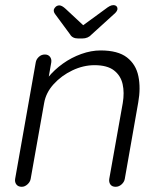

<svg xmlns="http://www.w3.org/2000/svg" viewBox="-20 -717 617 737"><path d="M366.2 -523.4Q432.6 -523.4 467.3 -496.6Q502 -469.7 511.2 -424.3Q520.5 -378.9 510.7 -324.2L459 -30.3Q457 -18.6 446.8 -9.3Q436.5 0 423.8 0Q410.2 0 403.8 -8.8Q397.5 -17.6 399.4 -30.3L451.2 -321.3Q458 -361.3 450.7 -394Q443.4 -426.8 417.5 -446.8Q391.6 -466.8 342.8 -466.8Q299.8 -466.8 257.8 -446.8Q215.8 -426.8 186 -394Q156.2 -361.3 149.4 -321.3L97.7 -30.3Q95.7 -18.6 85.4 -9.3Q75.2 0 63.5 0Q49.8 0 43 -8.8Q36.1 -17.6 38.1 -30.3L117.2 -477.5Q119.1 -489.3 128.9 -498.5Q138.7 -507.8 152.3 -507.8Q165 -507.8 171.9 -499Q178.7 -490.2 176.8 -477.5L162.1 -393.6L132.8 -358.4Q140.6 -390.6 164.6 -419.9Q188.5 -449.2 221.2 -472.7Q253.9 -496.1 292 -509.8Q330.1 -523.4 366.2 -523.4ZM280.3 -569.3Q257.8 -569.3 249 -585L191.4 -663.1Q185.5 -670.9 186.5 -679.7Q188.5 -686.5 194.3 -691.4Q200.2 -696.3 208 -696.3Q217.8 -696.3 232.4 -682.6L304.7 -615.2L290 -613.3L384.8 -682.6Q393.6 -689.5 400.9 -693.4Q408.2 -697.3 415 -697.3Q422.9 -697.3 427.2 -692.9Q431.6 -688.5 430.7 -680.7Q429.7 -676.8 426.8 -672.4Q423.8 -668 418 -663.1L332 -585Q318.4 -569.3 295.9 -569.3Z"/></svg>

Font: Quicksand
Style: Italic
Weight: 400
Designer: Andrew Paglinawan
Foundry: Andrew Paglinawan
Version: Version 3.006